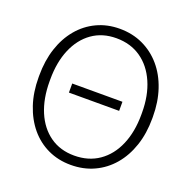

<svg xmlns="http://www.w3.org/2000/svg" viewBox="-130 -840 937 970"><g transform="rotate(20 338.5 -355.5)"><path d="M352.5 10.3Q285.2 10.3 229.5 -15.9Q173.8 -42 133.5 -90.3Q93.3 -138.7 71.3 -204.6Q49.3 -270.5 49.3 -350.6V-359.9Q49.3 -439.9 71 -506.1Q92.8 -572.3 133.1 -620.4Q173.3 -668.5 229 -694.8Q284.7 -721.2 352.1 -721.2Q420.4 -721.2 476.8 -694.8Q533.2 -668.5 574.5 -620.4Q615.7 -572.3 637.9 -506.1Q660.2 -439.9 660.2 -359.9V-350.6Q660.2 -270.5 637.9 -204.3Q615.7 -138.2 574.7 -90.1Q533.7 -42 477.3 -15.9Q420.9 10.3 352.5 10.3ZM352.5 -40Q429.7 -40 485.6 -78.9Q541.5 -117.7 571.5 -187.7Q601.6 -257.8 601.6 -350.6V-360.8Q601.6 -453.1 571 -522.9Q540.5 -592.8 484.6 -631.6Q428.7 -670.4 352.1 -670.4Q276.9 -670.4 222.2 -631.6Q167.5 -592.8 137.9 -522.9Q108.4 -453.1 108.4 -360.8V-350.6Q108.4 -257.8 137.9 -187.7Q167.5 -117.7 222.4 -78.9Q277.3 -40 352.5 -40ZM219.7 -330.1V-378.9H489.7V-330.1Z"/></g></svg>

Font: Roboto Slab LO Light
Style: Regular
Weight: 300
Designer: Google
Version: Version 2.000